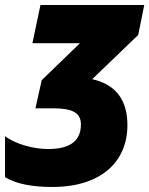

<svg xmlns="http://www.w3.org/2000/svg" viewBox="-22 -734 594 764"><path d="M186 10C381 10 485 -91 485 -236C485 -333 442 -397 345 -419L528 -595L552 -714H139L107 -562H296L144 -415L119 -303H189C265 -303 300 -286 300 -239C300 -165 245 -141 169 -141C112 -141 41 -160 -2 -192V-29C44 -1 110 10 186 10Z"/></svg>

Font: Noto Sans UI SemiCondensed Black
Style: Italic
Weight: 900
Width: 4
Italic angle: -372°
Designer: Monotype Design Team
Foundry: Monotype Imaging Inc.
Version: Version 1.901